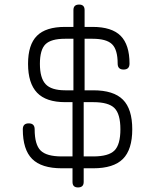

<svg xmlns="http://www.w3.org/2000/svg" viewBox="-20 -738 680 842"><path d="M251 0Q162 0 121 -41Q80 -82 80 -171Q80 -197 106 -197Q132 -197 132 -171Q132 -104 158 -78Q184 -52 251 -52H298V-290H266Q182 -290 142.5 -331.5Q103 -373 103 -458Q103 -542 142 -581Q181 -620 265 -620H302V-694Q302 -718 327 -718Q351 -718 351 -694V-620H386Q470 -620 509 -581Q548 -542 548 -459Q548 -433 522 -433Q496 -433 496 -459Q496 -520 471.5 -544Q447 -568 386 -568H351V-342H389Q478 -342 519 -301Q560 -260 560 -171Q560 -82 519 -41Q478 0 389 0H347V60Q347 84 322 84Q298 84 298 60V0ZM266 -342H302V-568H265Q204 -568 179.5 -544Q155 -520 155 -458Q155 -396 180 -369Q205 -342 266 -342ZM389 -290H347V-52H389Q456 -52 482 -78Q508 -104 508 -171Q508 -238 482 -264Q456 -290 389 -290Z"/></svg>

Font: Jura
Style: Regular
Weight: 400
Designer: Daniel Johnson, Alexei Vanyashin
Foundry: Daniel Johnson
Version: Version 5.103